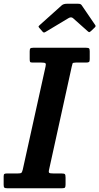

<svg xmlns="http://www.w3.org/2000/svg" viewBox="-60 -1005 531 1025"><path d="M-40.5 -18.5V-63Q-40.5 -73.5 -36.8 -76.2Q-33 -79 -23 -79H33.5Q49.5 -79 53.8 -82.2Q58 -85.5 61.5 -99.5L183 -649Q186.5 -663.5 182.5 -667.2Q178.5 -671 161 -671H115Q103.5 -671 101 -674.2Q98.5 -677.5 98.5 -689V-730.5Q98.5 -742.5 101.8 -746.2Q105 -750 117 -750H400Q412 -750 415.5 -746.5Q419 -743 419 -731V-689.5Q419 -677 415 -674Q411 -671 398.5 -671H345Q329.5 -671 327.5 -666.5Q325.5 -662 323 -649.5L202 -99.5Q198.5 -85 203.2 -82Q208 -79 226 -79H268Q283 -79 286.5 -75Q290 -71 290 -56V-21Q290 -8 287 -4Q284 0 271.5 0H-20.5Q-33 0 -36.8 -3.2Q-40.5 -6.5 -40.5 -18.5ZM166 -837.5 149.5 -856.5Q145 -862 145.8 -864Q146.5 -866 153 -872L269.5 -976.5Q279 -985 298 -985H355.5Q365 -985 369.2 -983Q373.5 -981 376.5 -976.5L448.5 -871Q453 -864.5 445.5 -858L425 -838.5Q418 -833 416 -833.2Q414 -833.5 408.5 -838L330.5 -907.5Q320 -917 305.5 -908L183 -834.5Q176.5 -830.5 173 -831.8Q169.5 -833 166 -837.5Z"/></svg>

Font: Besley* Narrow Semi
Style: Italic
Weight: 600
Width: 4
Italic angle: -13°
Designer: Owen Earl
Foundry: indestructible type*
Version: Version 3.000; ttfautohint (v1.8.3)